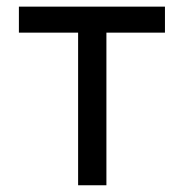

<svg xmlns="http://www.w3.org/2000/svg" viewBox="-20 -550 546 570"><path d="M36.1 -530.3H469.7V-453.1H295.9V0H211.9V-453.1H36.1Z"/></svg>

Font: Pretendard Std
Style: Regular
Weight: 400
Designer: Base glyphs from Inter by Rasmus Andersson; Hangeul glyphs from Noto Sans CJK(Source Han Sans) by Jang Soo-young and Kan
Foundry: Kil Hyung-jin
Version: Version 1.309